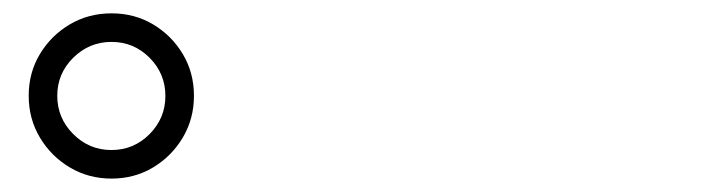

<svg xmlns="http://www.w3.org/2000/svg" viewBox="-20 -872 1040 285"><path d="M22.6 -729.9Q22.6 -764.1 39.2 -791.7Q55.8 -819.3 83.6 -835.8Q111.4 -852.2 145.6 -852.2Q179.8 -852.2 207.4 -835.7Q235 -819.2 251.5 -791.5Q267.9 -763.9 267.9 -729.8Q267.9 -695.7 251.4 -667.9Q234.9 -640.1 207.3 -623.5Q179.6 -606.9 145.5 -606.9Q111.5 -606.9 83.6 -623.5Q55.8 -640 39.2 -667.9Q22.6 -695.7 22.6 -729.9ZM65 -729.9Q65 -696.7 88.7 -673Q112.3 -649.3 145.4 -649.3Q178.5 -649.3 202 -672.9Q225.5 -696.6 225.5 -729.6Q225.5 -762.7 202 -786.3Q178.5 -809.8 145.6 -809.8Q112.5 -809.8 88.7 -786.3Q65 -762.8 65 -729.9Z"/></svg>

Font: Noto Serif JP
Style: Regular
Weight: 200
Designer: Ryoko NISHIZUKA 西塚涼子 (kana & ideographs); Frank Grießhammer (Latin, Greek & Cyrillic); Wenlong ZHANG 张文龙 (bopomofo); San
Foundry: Adobe
Version: Version 2.001;hotconv 1.1.0;makeotfexe 2.6.0